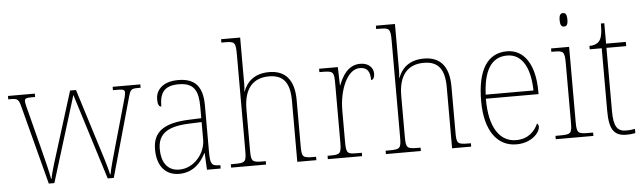

<svg xmlns="http://www.w3.org/2000/svg" viewBox="-48 -941 3795 1133"><g transform="rotate(-5 1849.5 -375.0)"><path d="M80 -463 201 0H234L391 -508L550 0H586L717 -467C729 -511 734 -516 775 -516H790V-536H626V-516H658C692 -516 696 -509 696 -496C696 -482 688 -457 680 -428L617 -206C594 -124 575 -60 569 -23H566C558 -64 523 -174 507 -223L409 -536H374L271 -206C256 -157 224 -61 220 -27H217C212 -61 188 -154 176 -202L119 -425C113 -445 103 -486 103 -496C103 -509 107 -516 141 -516H165V-536H6V-516H21C62 -516 68 -510 80 -463Z M973 10C1061 10 1107 -51 1131 -99H1133L1138 0H1219V-20H1214C1166 -20 1159 -33 1159 -107V-379C1159 -486 1118 -542 1015 -542C915 -542 881 -487 881 -440C881 -410 888 -395 902 -395C902 -475 929 -517 1015 -517C1110 -517 1131 -464 1131 -371V-306L1056 -303C910 -297 843 -251 843 -146C843 -40 898 10 973 10ZM976 -15C901 -15 871 -74 871 -145C871 -226 916 -275 1054 -280L1131 -283V-178C1131 -100 1065 -15 976 -15Z M1281 0H1488V-20H1474C1406 -20 1401 -25 1401 -95V-334C1401 -460 1458 -517 1550 -517C1638 -517 1673 -466 1673 -361V0H1786V-20H1772C1705 -20 1701 -26 1701 -94V-363C1701 -486 1647 -542 1553 -542C1461 -542 1418 -491 1400 -441H1398C1400 -455 1401 -472 1401 -487V-760H1288V-740H1310C1366 -740 1373 -734 1373 -663V-95C1373 -25 1368 -20 1300 -20H1281Z M1854 0H2057V-20H2031C1970 -20 1964 -24 1964 -97V-280C1964 -398 2013 -519 2088 -519C2133 -519 2149 -493 2149 -443C2163 -443 2170 -459 2170 -479C2170 -515 2142 -544 2093 -544C2021 -544 1986 -482 1965 -428H1963L1960 -536H1849V-516H1861C1931 -516 1936 -512 1936 -441V-97C1936 -24 1929 -20 1869 -20H1854Z M2198 0H2405V-20H2391C2323 -20 2318 -25 2318 -95V-334C2318 -460 2375 -517 2467 -517C2555 -517 2590 -466 2590 -361V0H2703V-20H2689C2622 -20 2618 -26 2618 -94V-363C2618 -486 2564 -542 2470 -542C2378 -542 2335 -491 2317 -441H2315C2317 -455 2318 -472 2318 -487V-760H2205V-740H2227C2283 -740 2290 -734 2290 -663V-95C2290 -25 2285 -20 2217 -20H2198Z M2971 10C3062 10 3111 -49 3111 -82C3111 -93 3107 -98 3102 -102C3081 -55 3041 -15 2971 -15C2876 -15 2813 -101 2814 -274H3126V-290C3126 -447 3065 -542 2962 -542C2849 -542 2785 -451 2785 -262C2785 -87 2857 10 2971 10ZM3098 -298H2815C2821 -432 2862 -517 2961 -517C3052 -517 3096 -428 3098 -298Z M3311 -658C3325 -658 3334 -666 3334 -698C3334 -729 3325 -738 3311 -738C3297 -738 3288 -729 3288 -698C3288 -666 3297 -658 3311 -658ZM3204 0H3427V-20H3403C3335 -20 3330 -25 3330 -95V-536H3223V-516H3237C3296 -516 3302 -511 3302 -438V-95C3302 -25 3297 -20 3229 -20H3204Z M3623 10C3639 10 3656 9 3675 5V-20C3655 -16 3642 -15 3622 -15C3571 -15 3549 -44 3549 -135V-511H3666V-536H3549V-657H3529C3529 -599 3522 -567 3507 -552C3496 -539 3476 -531 3450 -531V-511H3521V-141C3521 -29 3549 10 3623 10Z"/></g></svg>

Font: Noto Serif Tamil SemiCondensed Thin
Style: Regular
Weight: 100
Width: 4
Designer: Indian Type Foundry, Tom Grace, and the Monotype Design Team
Foundry: Monotype Imaging Inc.
Version: Version 2.004